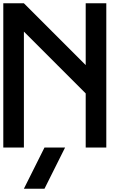

<svg xmlns="http://www.w3.org/2000/svg" viewBox="-20 -895 790 1165"><path d="M500 -875H625V0H500V-328.1L125 -703.1V0H0V-875H125L500 -500ZM250 250H125L250 0H375Z"/></svg>

Font: CraftyPE
Style: Regular
Weight: 400
Designer: Erek Butcher
Foundry: Haunted Coop
Version: Version 0.018;April 4, 2024;FontCreator 15.0.0.2962 64-bit